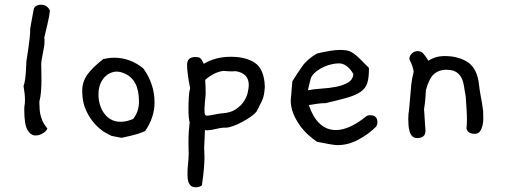

<svg xmlns="http://www.w3.org/2000/svg" viewBox="-20 -578 2151 815"><path d="M192 -533Q191 -522 188 -506Q185 -490 181 -473.5Q177 -457 173.5 -442Q170 -427 168 -418Q169 -413 169 -409Q169 -405 169 -400Q169 -392 167 -379Q165 -366 162 -352Q159 -338 157 -325.5Q155 -313 155 -306Q155 -296 155.5 -277Q156 -258 156 -235.5Q156 -213 154 -189Q152 -165 147 -146Q148 -134 148 -122Q148 -110 150.5 -96.5Q153 -83 159.5 -67Q166 -51 181 -33Q178 -22 162.5 -12.5Q147 -3 131 -3Q110 -3 96.5 -26.5Q83 -50 83 -113Q83 -124 84.5 -132.5Q86 -141 86 -153Q86 -178 80 -213Q84 -223 86.5 -241Q89 -259 90 -276.5Q91 -294 91.5 -306.5Q92 -319 92 -318Q92 -319 94.5 -334Q97 -349 100 -370Q103 -391 105.5 -412.5Q108 -434 108 -447V-455Q111 -473 115 -495Q119 -517 124 -543Q133 -558 154 -558Q180 -558 192 -533Z M597 -23Q578 -10 496 7L454 -1Q446 -4 425.5 -16Q405 -28 383.5 -51Q362 -74 345.5 -109Q329 -144 329 -192Q329 -231 351 -261.5Q373 -292 418 -327Q442 -333 465 -333Q532 -333 588 -288Q636 -222 636 -143Q636 -81 597 -23ZM506 -267Q491 -274 474 -274Q462 -274 448.5 -268Q435 -262 423.5 -250Q412 -238 405 -219.5Q398 -201 398 -176Q398 -156 403.5 -136Q409 -116 420.5 -99Q432 -82 450 -71.5Q468 -61 493 -61Q516 -61 545 -73Q570 -104 570 -147Q570 -242 506 -267Z M1104 -213V-207Q1103 -192 1100.5 -177Q1098 -162 1091 -148L1070 -106Q1062 -95 1045 -83Q1028 -71 1008.5 -60.5Q989 -50 969.5 -43Q950 -36 937 -36H927Q923 -36 914.5 -34.5Q906 -33 896 -30.5Q886 -28 876.5 -26.5Q867 -25 861 -25Q853 -25 850 -26L847 42Q846 48 847 59.5Q848 71 848 90.5Q848 110 845.5 139Q843 168 837 209Q826 217 811 217Q796 217 788.5 209Q781 201 778.5 190Q776 179 776 167.5Q776 156 776 149Q776 139 777 131Q778 123 778.5 114.5Q779 106 780 97Q781 88 781 75Q781 64 780.5 53Q780 42 780 28Q780 0 781.5 -21.5Q783 -43 785 -58Q780 -78 780 -114Q780 -143 781.5 -166Q783 -189 787 -204Q780 -239 777 -263.5Q774 -288 774 -302Q774 -319 782.5 -327.5Q791 -336 811 -336Q823 -336 829.5 -331.5Q836 -327 845 -307Q894 -337 960 -337Q1025 -337 1063 -310.5Q1101 -284 1104 -213ZM1036 -217Q1036 -268 979 -276Q976 -276 972.5 -275.5Q969 -275 966 -275Q958 -275 948.5 -275.5Q939 -276 928 -277Q889 -272 851 -239Q852 -226 852.5 -211Q853 -196 853 -178Q851 -157 849.5 -141Q848 -125 848 -114Q848 -97 850 -92Q852 -87 861 -87Q864 -87 872.5 -88.5Q881 -90 891 -92Q901 -94 910.5 -95.5Q920 -97 923 -97Q958 -99 980 -113.5Q1002 -128 1014.5 -146.5Q1027 -165 1031.5 -185Q1036 -205 1036 -217Z M1576 -40Q1544 -8 1501 15Q1458 38 1413 38Q1394 38 1326 24Q1308 12 1288 -6Q1268 -24 1251.5 -47.5Q1235 -71 1224.5 -97.5Q1214 -124 1214 -153V-152Q1215 -161 1216 -173Q1217 -184 1218 -198.5Q1219 -213 1221 -233Q1241 -265 1262.5 -296Q1284 -327 1326 -351Q1390 -366 1422 -366Q1437 -366 1448.5 -364.5Q1460 -363 1470.5 -357.5Q1481 -352 1491.5 -343Q1502 -334 1517 -319Q1528 -307 1534 -301.5Q1540 -296 1543 -293Q1546 -290 1546 -288Q1546 -286 1546 -282Q1546 -246 1538.5 -224Q1531 -202 1510.5 -188Q1490 -174 1454 -163.5Q1418 -153 1361 -140H1355Q1337 -140 1291 -132Q1327 -26 1406 -26Q1462 -26 1533 -83Q1540 -89 1551 -89Q1582 -89 1582 -59Q1582 -49 1576 -40ZM1480 -264Q1453 -309 1419 -309Q1404 -309 1387 -305Q1370 -301 1354.5 -294Q1339 -287 1325.5 -277Q1312 -267 1303 -254Q1299 -246 1295.5 -231Q1292 -216 1287 -195Q1314 -200 1346.5 -202Q1379 -204 1408.5 -210Q1438 -216 1458 -228Q1478 -240 1480 -264Z M2031 -106V-98Q2031 -93 2031.5 -78.5Q2032 -64 2029 -49Q2026 -34 2018.5 -22Q2011 -10 1995 -10Q1966 -10 1960 -33Q1961 -41 1961.5 -50.5Q1962 -60 1962 -71Q1962 -90 1960.5 -114Q1959 -138 1957 -167L1949 -215Q1945 -239 1936 -252.5Q1927 -266 1916 -272.5Q1905 -279 1893.5 -280.5Q1882 -282 1874 -282Q1844 -282 1823 -264.5Q1802 -247 1788 -196Q1787 -179 1785.5 -159Q1784 -139 1780 -115Q1782 -79 1786 -23Q1786 8 1751 8Q1737 8 1729.5 0Q1722 -8 1718.5 -20.5Q1715 -33 1714 -47Q1713 -61 1713 -73Q1713 -84 1714 -95Q1715 -106 1717 -118L1726 -221Q1727 -232 1729.5 -245Q1732 -258 1736 -274Q1733 -296 1718 -326V-330Q1718 -341 1728.5 -351Q1739 -361 1753 -361Q1767 -361 1776 -351.5Q1785 -342 1799 -320Q1807 -327 1825.5 -333.5Q1844 -340 1868 -340Q1922 -340 1961 -317Q2000 -294 2011 -235Q2014 -212 2016 -197.5Q2018 -183 2020.5 -170.5Q2023 -158 2025.5 -143.5Q2028 -129 2031 -106Z"/></svg>

Font: Gaegu
Style: Regular
Weight: 400
Designer: JIKJI
Foundry: JIKJI
Version: Version 1.00